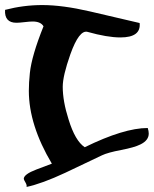

<svg xmlns="http://www.w3.org/2000/svg" viewBox="-47 -739 608 759"><path d="M537 -233Q541 -221 541 -211Q541 -184 508 -168Q484 -156 431.5 -146Q379 -136 356 -125Q308 -102 211 -56Q119 -13 58 0Q60 -7 53.5 -18Q47 -29 47 -32Q47 -50 97 -69L158 -92Q67 -245 67 -380Q67 -412 71 -450Q78 -518 125 -635Q114 -654 82 -654Q71 -654 50 -651.5Q29 -649 18 -649Q-30 -649 -27 -700Q46 -719 120 -719Q200 -719 308 -694L505 -648Q511 -591 429 -591Q377 -591 299 -613Q266 -622 231 -524Q201 -439 201 -396Q201 -339 224 -267Q250 -182 288 -157Q443 -233 537 -233Z"/></svg>

Font: To Be Continued
Style: Regular
Weight: 400
Version: Macromedia Fontographer 4.1.4 9/2/97